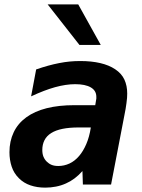

<svg xmlns="http://www.w3.org/2000/svg" viewBox="-20 -837 642 871"><path d="M196.3 -816.9H335L437 -633.3H340.3ZM185.1 14.2Q148.4 14.2 118.2 3.9Q87.9 -6.3 65.9 -28.3Q43 -50.8 33 -81.1Q22.9 -111.3 22.9 -146.5Q22.9 -196.3 42 -236.6Q61 -276.9 99.1 -304.7Q174.8 -359.9 317.9 -359.9H412.1L416 -383.8Q417 -388.7 417 -389.6V-397.9Q417 -425.8 392.1 -440.4Q367.2 -455.1 320.8 -455.1Q279.3 -455.1 229.5 -441.4Q205.1 -434.6 179 -424.6Q152.8 -414.6 121.1 -399.9L144 -522Q200.2 -541.5 248.5 -550.8Q273.4 -555.7 296.4 -557.9Q319.3 -560.1 344.2 -560.1Q395 -560.1 434.8 -550.8Q474.6 -541.5 502.4 -522.9Q531.7 -503.4 544.4 -475.8Q557.1 -448.2 557.1 -412.6Q557.1 -403.8 556.4 -393.3Q555.7 -382.8 553.7 -369.1Q551.8 -355 549.8 -343Q547.9 -331.1 543.9 -312L483.9 0H356L354 -61Q319.8 -22.5 279.3 -4.9Q257.8 4.9 233.9 9.5Q210 14.2 185.1 14.2ZM244.6 -84Q271 -84 295.2 -95.2Q319.3 -106.4 338.9 -129.4Q357.4 -150.9 371.3 -183.1Q385.3 -215.3 392.1 -258.8H336.9Q252.4 -258.8 212.4 -233.4Q191.9 -220.7 181.9 -201.2Q171.9 -181.6 171.9 -156.7Q171.9 -139.2 177 -126.5Q182.1 -113.8 191.9 -104Q201.7 -94.2 214.1 -89.1Q226.6 -84 244.6 -84Z"/></svg>

Font: Hack
Style: Bold Italic
Weight: 700
Italic angle: -11°
Monospace: yes
Designer: Christopher Simpkins
Foundry: Christopher Simpkins
Version: Version 2.017; ttfautohint (v1.4.1) -l 4 -r 80 -G 350 -x 0 -